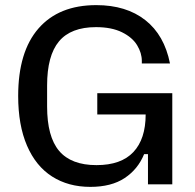

<svg xmlns="http://www.w3.org/2000/svg" viewBox="-20 -720 763 750"><path d="M51 -345Q51 -518 130.5 -609Q210 -700 356 -700Q473 -700 547.5 -641.5Q622 -583 644 -472H534V-482Q534 -513 515.5 -543.5Q497 -574 456.5 -594Q416 -614 355 -614Q257 -614 210.5 -558.5Q164 -503 164 -386V-304Q164 -186 211 -130.5Q258 -75 357 -75Q453 -75 501 -126Q549 -177 549 -273H360V-356H653V0H558V-118H543Q519 -59 467 -24.5Q415 10 333 10Q247 10 183.5 -30.5Q120 -71 85.5 -151Q51 -231 51 -345Z"/></svg>

Font: Mozilla Text BETA Medium
Style: Regular
Weight: 500
Designer: Studio DRAMA
Foundry: Studio DRAMA
Version: Version 0.100